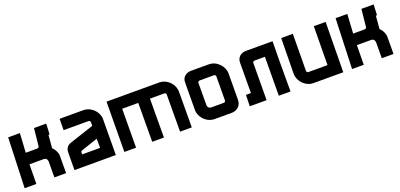

<svg xmlns="http://www.w3.org/2000/svg" viewBox="8 -1407 4587 2202"><g transform="rotate(-20 2302.0 -306.5)"><path d="M413 0 414 -196Q414 -197 412 -205Q405 -239 369 -239H196L193 0H50L72 -613H215L201 -378H338Q364 -378 365 -400L387 -612H536L530 -482H516L503 -324Q541 -286 553 -239Q555 -229 556.5 -221Q558 -213 557 -205L556 0Z M1024 -453Q1019 -473 1001 -473H698L699 -611H989Q1047 -611 1097 -572Q1147 -531 1162 -473Q1164 -462 1165.5 -453.5Q1167 -445 1166 -438L1163 0H658L660 -212Q660 -287 729 -310L1023 -407ZM819 -183Q801 -175 802 -159L803 -139H1021V-251Z M1752 -474 1750 0H1607L1609 -474H1413L1410 0H1267L1272 -612H1915Q1973 -612 2023 -573Q2074 -531 2087 -474Q2092 -452 2092 -439L2090 0H1947L1949 -452Q1950 -453 1949 -456Q1944 -474 1926 -474Z M2194 -509Q2194 -558 2224 -584Q2256 -613 2302 -613H2521Q2580 -613 2628 -574Q2678 -533 2693 -475Q2698 -453 2698 -440L2696 -117Q2696 -64 2662 -33Q2629 0 2575 0H2369Q2310 0 2261 -39Q2211 -80 2196 -139Q2192 -154 2192 -173ZM2335 -182Q2335 -177 2336 -173Q2345 -139 2380 -139H2527Q2555 -139 2553 -165L2555 -453V-457Q2550 -475 2532 -475H2363Q2334 -475 2336 -449Z M2801 -138H2862L2864 -508Q2864 -554 2894 -583Q2926 -612 2972 -612H3298Q3298 -600 3298 -587.5Q3298 -575 3297.5 -551.5Q3297 -528 3296.5 -489Q3296 -450 3295.5 -385.5Q3295 -321 3295 -227Q3295 -133 3295 0H3152L3155 -474H3032Q3004 -474 3006 -448L3003 0H2798Z M3575 0Q3516 0 3468 -39Q3418 -80 3403 -139Q3401 -149 3399.5 -157Q3398 -165 3398 -173L3404 -612H3546L3542 -160L3543 -156Q3548 -139 3564 -139H3797L3802 -612H3946L3939 0Z M4409 0 4410 -196Q4410 -197 4408 -205Q4401 -239 4365 -239H4192L4189 0H4046L4068 -613H4211L4197 -378H4334Q4360 -378 4361 -400L4383 -612H4532L4526 -482H4512L4499 -324Q4537 -286 4549 -239Q4551 -229 4552.5 -221Q4554 -213 4553 -205L4552 0Z"/></g></svg>

Font: Covid19
Style: Regular
Weight: 400
Designer: Peter Wiegel
Foundry: (c) CAT - Ing. Peter Wiegel.  for Rudolf Maass + Partner GmbH
Version: Version 001.000